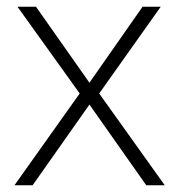

<svg xmlns="http://www.w3.org/2000/svg" viewBox="-20 -551 536 571"><path d="M217 -273 32 -531H87L246 -305L404 -531H458L275 -273L470 0H415L246 -240L77 0H23Z"/></svg>

Font: Noto Kufi Arabic ExtraLight
Style: Regular
Weight: 200
Designer: Monotype Design Team, David Williams, Khaled Hosny
Foundry: Google LLC
Version: Version 2.109; ttfautohint (v1.8.4.7-5d5b)